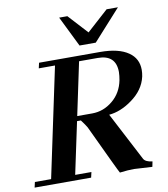

<svg xmlns="http://www.w3.org/2000/svg" viewBox="-97 -1003 949 1084"><g transform="rotate(-10 377.0 -460.5)"><path d="M720 -512Q703 -436 629 -384Q565 -338 499 -332L644 -54Q654 -35 694 -30L688 0Q679 0 634 -3Q595 -6 583 -6Q550 -6 502 0Q497 -8 463.5 -78.5Q430 -149 367 -283Q363 -290 355.5 -301Q348 -312 336 -328H314L251 -31H344L337 0H13L20 -31H113L246 -659H153L160 -690H510Q616 -690 672 -651Q724 -615 724 -550Q724 -541 723 -531.5Q722 -522 720 -512ZM590 -514Q592 -527 593.5 -538Q595 -549 595 -560Q595 -659 491 -659H384L320 -356H406Q471 -356 524 -400Q576 -443 590 -514ZM316 -921H363L465 -810L588 -921H653L495 -746H402Z"/></g></svg>

Font: GFS Didot
Style: Bold Italic
Weight: 700
Italic angle: -12°
Designer: Designed by Takis Katsoulidis and George D. Matthiopoulos.
Foundry: Designed by Takis Katsoulidis and George D. Matthiopoulos.
Version: Version 1.0